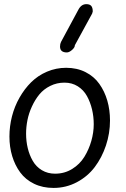

<svg xmlns="http://www.w3.org/2000/svg" viewBox="-20 -903 615 934"><path d="M301.8 -573.2Q354.5 -573.2 396 -552.2Q437.5 -531.2 463.1 -495.1Q488.8 -459 502 -413.6Q515.1 -368.2 515.1 -316.9Q515.1 -254.4 495.4 -195.3Q475.6 -136.2 440.9 -90.3Q406.2 -44.4 353.8 -16.6Q301.3 11.2 240.2 11.2Q187.5 11.2 145.8 -9Q104 -29.3 78.4 -64.2Q52.7 -99.1 39.3 -143.6Q25.9 -188 25.9 -238.8Q25.9 -288.6 38.3 -337.2Q50.8 -385.7 75 -428.2Q99.1 -470.7 131.8 -503.2Q164.6 -535.6 208.7 -554.4Q252.9 -573.2 301.8 -573.2ZM293.9 -501Q256.3 -501 224.4 -485.1Q192.4 -469.2 171.4 -443.6Q150.4 -418 135.3 -385Q120.1 -352.1 113.5 -318.6Q106.9 -285.2 106.9 -252.9Q106.9 -215.8 115 -182.4Q123 -148.9 139.4 -120.4Q155.8 -91.8 183.8 -75Q211.9 -58.1 248 -58.1Q293.9 -58.1 331.1 -81.1Q368.2 -104 390.4 -140.1Q412.6 -176.3 424.3 -217.5Q436 -258.8 436 -298.8Q436 -335.9 427.7 -370.8Q419.4 -405.8 403.1 -435.5Q386.7 -465.3 358.4 -483.2Q330.1 -501 293.9 -501ZM428.2 -836.9 344.2 -683.1Q344.2 -671.9 330.3 -659.9Q316.4 -647.9 305.2 -647.9Q272 -647.9 272 -676.8Q272 -689.5 276.9 -699.2L360.8 -855Q375 -882.8 399.9 -882.8Q416.5 -882.8 423.8 -874.3Q431.2 -865.7 431.2 -847.2Q431.2 -845.7 428.2 -836.9Z"/></svg>

Font: BPreplay
Style: Italic
Weight: 400
Italic angle: -6°
Designer: Magenta/George Triantafyllakos
Foundry: Magenta/George Triantafyllakos
Version: Version 1.00